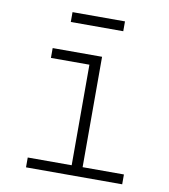

<svg xmlns="http://www.w3.org/2000/svg" viewBox="-82 -795 763 865"><g transform="rotate(10 300.0 -362.5)"><path d="M535 0H95V-45H296V-505H120V-550H346V-45H535ZM420 -680H180V-725H420Z"/></g></svg>

Font: JetBrains Mono Extra Light
Style: Regular
Weight: 200
Monospace: yes
Designer: Philipp Nurullin, Konstantin Bulenkov
Foundry: JetBrains
Version: 2.002